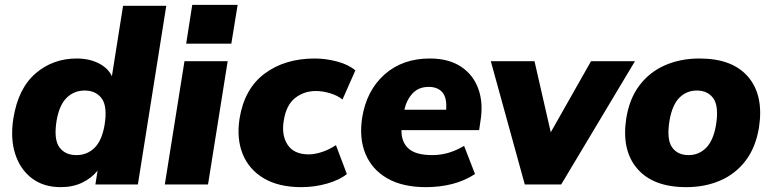

<svg xmlns="http://www.w3.org/2000/svg" viewBox="-20 -760 3182 791"><path d="M230 11Q160 11 112 -25Q64 -61 43 -124.5Q22 -188 35 -272Q55 -396 126.5 -457.5Q198 -519 296 -519Q347 -519 386 -499.5Q425 -480 441 -446L487 -736H665L548 0H373L382 -57Q357 -26 318.5 -7.5Q280 11 230 11ZM295 -121Q339 -121 369.5 -151Q400 -181 411 -246Q423 -322 399 -354.5Q375 -387 329 -387Q285 -387 254.5 -357Q224 -327 213 -262Q201 -186 224.5 -153.5Q248 -121 295 -121Z M747 -580 772 -740H959L933 -580ZM659 0 740 -508H918L837 0Z M1221 11Q1129 11 1067.5 -25Q1006 -61 980 -125Q954 -189 967 -272Q987 -395 1070.5 -457Q1154 -519 1277 -519Q1322 -519 1369 -506.5Q1416 -494 1444 -470L1391 -350Q1370 -367 1339.5 -376Q1309 -385 1281 -385Q1232 -385 1195.5 -356Q1159 -327 1149 -263Q1139 -203 1165 -163.5Q1191 -124 1252 -124Q1277 -124 1307 -134Q1337 -144 1364 -162L1409 -43Q1380 -19 1328.5 -4Q1277 11 1221 11Z M1735 11Q1638 11 1575 -25.5Q1512 -62 1485.5 -126.5Q1459 -191 1472 -275Q1490 -387 1564 -453Q1638 -519 1751 -519Q1828 -519 1879 -485.5Q1930 -452 1951 -393Q1972 -334 1959 -259L1954 -224H1634Q1633 -175 1663 -148Q1693 -121 1761 -121Q1794 -121 1826 -130Q1858 -139 1892 -159L1937 -43Q1894 -15 1843 -2Q1792 11 1735 11ZM1746 -402Q1705 -402 1680 -375.5Q1655 -349 1646 -308H1818Q1822 -356 1803 -379Q1784 -402 1746 -402Z M2142 0 2002 -508H2182L2249 -215L2415 -508H2596L2292 0Z M2807 11Q2671 11 2605.5 -65Q2540 -141 2560 -272Q2573 -354 2615 -409Q2657 -464 2720.5 -491.5Q2784 -519 2862 -519Q2998 -519 3062.5 -443Q3127 -367 3107 -236Q3094 -154 3052.5 -99Q3011 -44 2948 -16.5Q2885 11 2807 11ZM2817 -121Q2859 -121 2889 -151Q2919 -181 2930 -246Q2942 -322 2919 -354.5Q2896 -387 2851 -387Q2808 -387 2778.5 -357Q2749 -327 2738 -262Q2726 -186 2748.5 -153.5Q2771 -121 2817 -121Z"/></svg>

Font: Mulish Black
Style: Italic
Weight: 900
Italic angle: -9°
Designer: Vernon Adams
Foundry: Vernon Adams
Version: Version 3.603; ttfautohint (v1.8.3)